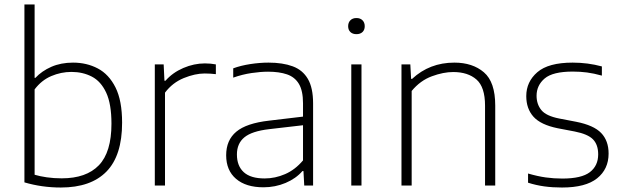

<svg xmlns="http://www.w3.org/2000/svg" viewBox="-20 -828 2779 857"><path d="M251.5 9Q167 9 89 -14V-808H134.5V-480.5H138Q166.5 -511 209.2 -529.8Q252 -548.5 306 -548.5Q367 -548.5 416.5 -522.5Q466 -496.5 495.5 -437.8Q525 -379 525 -280.5Q525 -133.5 455.2 -62.2Q385.5 9 251.5 9ZM255.5 -32Q365 -32 421.2 -90.2Q477.5 -148.5 477.5 -276Q477.5 -364 454 -414.5Q430.5 -465 390 -486Q349.5 -507 299 -507Q252.5 -507 209 -488.5Q165.5 -470 134.5 -429V-48Q158 -41 189 -36.5Q220 -32 255.5 -32Z M671 0V-540.5H710.5L714 -467.5H718.5Q750.5 -504 798.2 -524.5Q846 -545 894.5 -545Q921 -545 943.5 -540.5V-497Q931.5 -498.5 919.5 -499.2Q907.5 -500 893.5 -500Q850.5 -500 800.2 -479.5Q750 -459 716.5 -414.5V0Z M1156 8Q1077.5 8 1033.5 -29.8Q989.5 -67.5 989.5 -135Q989.5 -202.5 1034.8 -240.2Q1080 -278 1181 -289.5L1332.5 -307.5V-367Q1332.5 -423 1314.2 -453.5Q1296 -484 1261.2 -496Q1226.5 -508 1176.5 -508Q1143.5 -508 1102.8 -502Q1062 -496 1021 -481.5V-523Q1055 -535.5 1097.2 -542Q1139.5 -548.5 1178.5 -548.5Q1242 -548.5 1286.5 -532Q1331 -515.5 1354.2 -475.8Q1377.5 -436 1377.5 -366.5V0H1338L1334.5 -64.5H1330Q1301 -31 1254.8 -11.5Q1208.5 8 1156 8ZM1037.5 -138.5Q1037.5 -87.5 1068 -59.5Q1098.5 -31.5 1161.5 -31.5Q1208 -31.5 1252.5 -50.8Q1297 -70 1332.5 -112V-269L1181.5 -251.5Q1104 -242.5 1070.8 -215Q1037.5 -187.5 1037.5 -138.5Z M1548 0V-540.5H1593.5V0ZM1571 -675.5Q1554 -675.5 1544 -685Q1534 -694.5 1534 -711Q1534 -727.5 1544 -737.5Q1554 -747.5 1571 -747.5Q1588 -747.5 1598 -737.5Q1608 -727.5 1608 -711Q1608 -694.5 1598 -685Q1588 -675.5 1571 -675.5Z M1772 0V-540.5H1811.5L1815 -476H1819.5Q1897.5 -548.5 2008 -548.5Q2089.5 -548.5 2140 -505.2Q2190.5 -462 2190.5 -357V0H2145V-356.5Q2145 -439.5 2106.8 -473Q2068.5 -506.5 2003 -506.5Q1959 -506.5 1907.5 -487.5Q1856 -468.5 1817.5 -422V0Z M2488.5 9Q2446.5 9 2409.8 4Q2373 -1 2337 -12.5V-53.5Q2380 -41 2416 -36Q2452 -31 2490 -31Q2575.5 -31 2612.8 -59.5Q2650 -88 2650 -139Q2650 -182 2627 -205.8Q2604 -229.5 2545.5 -241L2469.5 -255.5Q2393.5 -271 2361.2 -307Q2329 -343 2329 -399Q2329 -463 2378.5 -505.8Q2428 -548.5 2536 -548.5Q2604 -548.5 2666.5 -531.5V-490.5Q2630.5 -500.5 2600.2 -504.5Q2570 -508.5 2536.5 -508.5Q2447.5 -508.5 2411.2 -477.8Q2375 -447 2375 -400.5Q2375 -363 2396.2 -336.8Q2417.5 -310.5 2476 -299L2551.5 -284.5Q2630 -269 2663.2 -234.5Q2696.5 -200 2696.5 -142.5Q2696.5 -73 2645.2 -32Q2594 9 2488.5 9Z"/></svg>

Font: Encode Sans SmExp XLt
Style: Regular
Weight: 200
Width: 6
Designer: Multiple Designers
Foundry: Impallari Type
Version: Version 3.002; ttfautohint (v1.8.3) -l 8 -r 50 -G 200 -x 14 